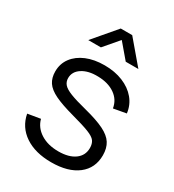

<svg xmlns="http://www.w3.org/2000/svg" viewBox="-186 -867 896 987"><g transform="rotate(30 262.5 -373.0)"><path d="M123 -625 238 -760H306L420.5 -625H345.5L272 -711.5L198 -625ZM271.5 14.5Q176.5 14.5 115.2 -26.5Q54 -67.5 40 -140.5L115 -153Q127 -107 169.8 -79.8Q212.5 -52.5 275.5 -52.5Q337 -52.5 372.5 -78.2Q408 -104 408 -148.5Q408 -173.5 396.8 -189.2Q385.5 -205 351 -218.5Q316.5 -232 248 -250.5Q174.5 -270.5 133 -290.5Q91.5 -310.5 74 -336.8Q56.5 -363 56.5 -401Q56.5 -447 82.5 -481.8Q108.5 -516.5 154.5 -535.8Q200.5 -555 261.5 -555Q322.5 -555 370.8 -535.2Q419 -515.5 448.5 -480Q478 -444.5 483.5 -397.5L408.5 -384Q401 -431.5 361.2 -459.2Q321.5 -487 260.5 -488Q203 -489.5 167 -466.2Q131 -443 131 -404.5Q131 -383 144 -367.8Q157 -352.5 191.2 -339Q225.5 -325.5 289 -309.5Q363.5 -290.5 406 -269.5Q448.5 -248.5 466.5 -220Q484.5 -191.5 484.5 -149.5Q484.5 -73 427.8 -29.2Q371 14.5 271.5 14.5Z"/></g></svg>

Font: Manrope ExtraLight
Style: Regular
Weight: 400
Version: Version 4.504